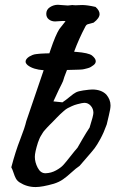

<svg xmlns="http://www.w3.org/2000/svg" viewBox="-20 -754 474 788"><path d="M169.9 -697.3Q169.9 -714.8 185.1 -724.6Q200.2 -734.4 217.8 -734.4Q223.6 -734.4 237.3 -732.9Q251 -731.4 258.8 -731.4Q263.7 -731.4 277.3 -733.4Q282.2 -732.4 291 -732.4Q294.9 -732.4 303.7 -732.9Q312.5 -733.4 317.4 -733.4Q337.9 -733.4 372.1 -725.6Q388.7 -710.9 388.7 -696.3Q388.7 -679.7 364.3 -661.1Q359.4 -659.2 352.1 -657.7Q344.7 -656.2 339.4 -654.3Q334 -652.3 331.1 -646.5Q303.7 -594.7 284.2 -542Q287.1 -541 293 -541Q342.8 -537.1 357.4 -526.4Q373 -513.7 373 -502.9Q373 -493.2 363.3 -486.3Q358.4 -482.4 352.5 -479Q346.7 -475.6 338.4 -473.6Q330.1 -471.7 324.7 -470.2Q319.3 -468.8 308.1 -468.3Q296.9 -467.8 292.5 -467.8Q288.1 -467.8 273.4 -467.3Q258.8 -466.8 254.9 -466.8L244.1 -438.5Q241.2 -427.7 238.8 -421.4Q236.3 -415 233.4 -409.7Q230.5 -404.3 221.2 -385.3Q211.9 -366.2 199.2 -337.9L236.3 -334Q251 -343.8 266.6 -356.9Q282.2 -370.1 292 -375Q301.8 -379.9 321.3 -382.8Q348.6 -386.7 358.4 -386.7Q395.5 -386.7 416 -366.2Q433.6 -345.7 433.6 -321.3Q433.6 -307.6 426.8 -280.3Q419.9 -252.9 418 -243.2Q406.2 -210 392.1 -184.1Q377.9 -158.2 368.2 -145.5Q358.4 -132.8 337.9 -109.4Q317.4 -85.9 306.6 -73.2Q292 -63.5 273.4 -46.4Q254.9 -29.3 238.8 -18.1Q222.7 -6.8 201.2 0Q153.3 13.7 126 13.7Q89.8 13.7 59.6 -5.9Q49.8 -12.7 44.9 -22Q40 -31.2 35.6 -44.9Q31.2 -58.6 26.4 -67.4Q43.9 -133.8 63 -182.1Q82 -230.5 87.9 -256.8L159.2 -465.8Q116.2 -468.8 93.8 -486.3Q85 -494.1 85 -501Q85 -511.7 99.6 -521.5Q106.4 -525.4 113.3 -528.3Q120.1 -531.2 130.4 -532.2Q140.6 -533.2 145 -533.7Q149.4 -534.2 164.6 -534.7Q179.7 -535.2 182.6 -535.2L187.5 -549.8Q208 -610.4 223.6 -634.8Q234.4 -649.4 249 -667Q245.1 -668 238.3 -668Q232.4 -668 221.7 -667Q210.9 -666 206.1 -666Q191.4 -666 180.7 -674.3Q169.9 -682.6 169.9 -697.3ZM123 -110.4Q123 -87.9 134.8 -65.4Q146.5 -43 166 -43H168Q190.4 -43.9 210 -54.7Q229.5 -65.4 239.7 -76.7Q250 -87.9 269 -112.3Q288.1 -136.7 297.9 -147.5Q302.7 -156.2 318.4 -183.1Q334 -210 347.7 -230.5Q363.3 -279.3 363.3 -291Q363.3 -307.6 352.5 -319.8Q341.8 -332 326.2 -332Q318.4 -332 296.9 -326.2Q285.2 -323.2 274.9 -318.4Q264.6 -313.5 257.8 -310.1Q251 -306.6 241.2 -297.9Q231.4 -289.1 227.5 -285.6Q223.6 -282.2 211.9 -270Q200.2 -257.8 196.3 -253.9Q193.4 -251 184.6 -242.2Q175.8 -233.4 173.8 -231Q171.9 -228.5 165 -221.2Q158.2 -213.9 155.8 -209.5Q153.3 -205.1 148.9 -198.2Q144.5 -191.4 141.6 -184.1Q138.7 -176.8 135.7 -168.9Q123 -128.9 123 -110.4Z"/></svg>

Font: Essays1743
Style: Italic
Weight: 500
Italic angle: -10°
Designer: Based on the typeface in a 1743 English translation of the essays of Montaigne.  PostScript/TrueType font designed by Jo
Version: Version 002.100